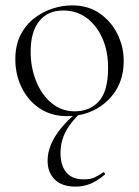

<svg xmlns="http://www.w3.org/2000/svg" viewBox="-20 -419 517 714"><path d="M262 275Q210 275 183.5 248.5Q157 222 157 179Q157 135 183.5 91Q210 47 262 2L281 -1Q241 37 223 73Q205 109 205 150Q205 196 226.5 222Q248 248 291 248Q317 248 333.5 240Q350 232 363 222Q365 220 368.5 224Q372 228 370 230Q342 254 316 264.5Q290 275 262 275ZM230 13Q171 13 127.5 -16Q84 -45 60.5 -93.5Q37 -142 37 -198Q37 -250 56 -288Q75 -326 106.5 -350.5Q138 -375 175 -387Q212 -399 248 -399Q308 -399 351 -369Q394 -339 417 -292Q440 -245 440 -193Q440 -129 411 -83Q382 -37 334.5 -12Q287 13 230 13ZM258 -5Q314 -5 348 -42.5Q382 -80 382 -167Q382 -228 361 -276Q340 -324 302.5 -352Q265 -380 215 -380Q158 -380 126 -340.5Q94 -301 94 -227Q94 -168 114.5 -117Q135 -66 172 -35.5Q209 -5 258 -5Z"/></svg>

Font: Cormorant Light Light
Style: Regular
Weight: 300
Version: Version 4.000